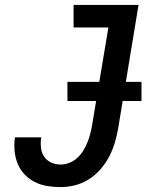

<svg xmlns="http://www.w3.org/2000/svg" viewBox="-20 -755 640 783"><path d="M227 8Q199 8 172 3.5Q145 -1 121.5 -13Q98 -25 80 -44Q62 -63 52 -87.5Q42 -112 39.5 -140Q37 -168 41 -195H148Q145 -175 147 -154Q149 -133 159.5 -117Q170 -101 188 -92.5Q206 -84 227 -84Q245 -84 263 -91Q281 -98 295.5 -111.5Q310 -125 320 -141.5Q330 -158 337 -175.5Q344 -193 348.5 -211Q353 -229 356 -247L422 -643H280V-735H545L462 -232Q457 -203 448.5 -174Q440 -145 425.5 -117Q411 -89 390 -65Q369 -41 342.5 -24Q316 -7 286 0.5Q256 8 227 8ZM255 -343V-421H557V-343Z"/></svg>

Font: Iosevka Etoile SmBdObl
Style: Regular
Weight: 600
Italic angle: -9°
Designer: Belleve Invis
Foundry: Belleve Invis
Version: Version 15.5.2; ttfautohint (v1.8.4)